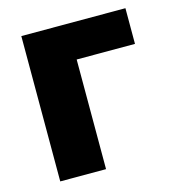

<svg xmlns="http://www.w3.org/2000/svg" viewBox="-86 -614 631 688"><g transform="rotate(-15 229.0 -269.5)"><path d="M440.4 -539.1V-406.7H224.1V0H54.2V-539.1Z"/></g></svg>

Font: Inter 18pt ExtraBold
Style: Regular
Weight: 800
Designer: Rasmus Andersson
Foundry: rsms
Version: Version 4.001;git-66647c0bb